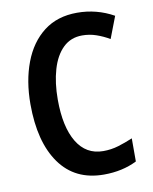

<svg xmlns="http://www.w3.org/2000/svg" viewBox="-83 -787 685 859"><g transform="rotate(-10 259.5 -357.0)"><path d="M331 -620Q279 -620 244 -586Q209 -552 191.5 -492Q174 -432 174 -356Q174 -232 215.5 -163Q257 -94 335 -94Q371 -94 404 -104Q437 -114 470 -128V-23Q404 10 320 10Q189 10 119.5 -87.5Q50 -185 50 -357Q50 -462 81.5 -545.5Q113 -629 174.5 -676.5Q236 -724 326 -724Q415 -724 492 -681L454 -582Q425 -599 394.5 -609.5Q364 -620 331 -620Z"/></g></svg>

Font: Noto Sans Condensed SemiBold
Style: Regular
Weight: 600
Width: 3
Designer: Monotype Design Team
Foundry: Monotype Imaging Inc.
Version: Version 2.013; ttfautohint (v1.8.4.7-5d5b)